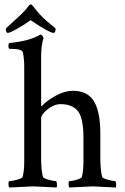

<svg xmlns="http://www.w3.org/2000/svg" viewBox="-20 -832 558 855"><path d="M161.1 -677.7Q165 -677.7 168.9 -672.4Q172.9 -667 173.8 -662.1Q163.1 -630.9 163.1 -577.1V-363.3Q163.1 -359.4 164.6 -359.4Q166 -359.4 168 -361.3Q189.5 -384.8 229 -406.2Q268.6 -427.7 304.7 -427.7Q370.1 -427.7 398.4 -380.9Q426.8 -334 426.8 -236.3V-130.9Q426.8 -75.2 434.6 -44.9Q436.5 -38.1 460 -31.7Q483.4 -25.4 493.2 -25.4Q496.1 -25.4 497.1 -13.7Q498 -2 496.1 2.9Q398.4 -2 393.6 -2Q388.7 -2 289.1 2.9Q285.2 -1 285.2 -13.2Q285.2 -25.4 289.1 -25.4Q300.8 -25.4 321.8 -31.7Q342.8 -38.1 344.7 -44.9Q351.6 -73.2 351.6 -113.3V-216.8Q351.6 -306.6 326.7 -337.4Q301.8 -368.2 250 -368.2Q220.7 -368.2 191.9 -345.2Q163.1 -322.3 163.1 -304.7V-131.8Q163.1 -75.2 170.9 -44.9Q172.9 -38.1 196.3 -31.7Q219.7 -25.4 229.5 -25.4Q232.4 -25.4 233.4 -13.7Q234.4 -2 232.4 2.9Q134.8 -2 128.4 -2Q122.1 -2 21.5 2.9Q17.6 -1 17.6 -13.2Q17.6 -25.4 21.5 -25.4Q33.2 -25.4 56.2 -31.7Q79.1 -38.1 81.1 -44.9Q87.9 -73.2 87.9 -112.3V-536.1Q87.9 -569.3 82 -598.6Q77.1 -614.3 32.2 -614.3H23.4Q17.6 -614.3 17.6 -627.4Q17.6 -640.6 23.4 -640.6Q112.3 -649.4 159.2 -677.7ZM218.8 -685.5Q200.2 -685.5 116.2 -742.2Q92.8 -724.6 58.6 -705.1Q24.4 -685.5 15.1 -685.5Q5.9 -685.5 5.9 -705.1Q9.8 -709 30.8 -728Q51.8 -747.1 72.3 -766.1Q92.8 -785.2 106.4 -804.7Q113.3 -812.5 117.7 -812.5Q122.1 -812.5 134.8 -794.9Q162.1 -756.8 218.8 -712.9Q227.5 -706.1 227.5 -705.1Q227.5 -685.5 218.8 -685.5Z"/></svg>

Font: CrimsonText-Roman
Style: Roman
Weight: 400
Version: Version 0.13